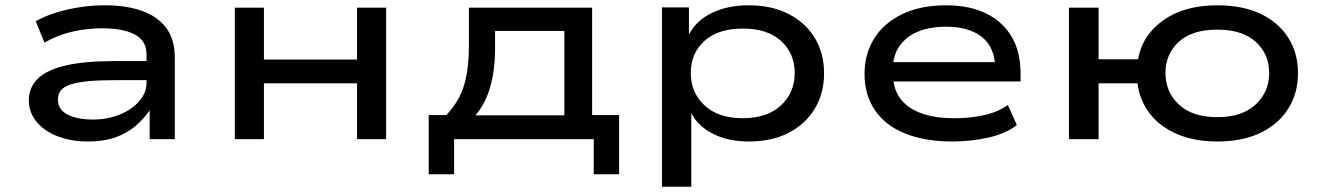

<svg xmlns="http://www.w3.org/2000/svg" viewBox="-20 -526 5005 726"><path d="M313 9Q248 9 197 -11Q146 -31 117.5 -66.5Q89 -102 89 -147Q89 -195 123 -228.5Q157 -262 228.5 -278.5Q300 -295 413 -295H552V-223H419Q357 -223 314.5 -219Q272 -215 246.5 -206.5Q221 -198 210 -184Q199 -170 199 -150Q199 -111 236 -92.5Q273 -74 332 -74Q386 -74 432 -92.5Q478 -111 506 -143Q534 -175 534 -212V-321Q534 -372 490 -395.5Q446 -419 365 -419Q307 -419 252 -406Q197 -393 148 -365L115 -446Q152 -466 194.5 -479Q237 -492 283.5 -499Q330 -506 377 -506Q457 -506 516.5 -485Q576 -464 608.5 -420.5Q641 -377 641 -308V0H546V-108V-109Q525 -78 493.5 -50.5Q462 -23 417.5 -7Q373 9 313 9Z M868 0V-497H978V-301H1330V-497H1440V0H1330V-211H978V0Z M1601 133V-91H1668Q1699 -124 1717.5 -160.5Q1736 -197 1744.5 -244.5Q1753 -292 1753 -354V-497H2219V-91H2321V133H2225V0H1697V133ZM1778 -90H2114V-409H1852V-333Q1851 -259 1833.5 -197Q1816 -135 1778 -90Z M2483 180V-498H2585V-395Q2613 -449 2672.5 -477.5Q2732 -506 2811 -506Q2898 -506 2962 -473Q3026 -440 3061 -382.5Q3096 -325 3096 -249Q3096 -174 3061.5 -116Q3027 -58 2963.5 -24.5Q2900 9 2811 9Q2734 9 2677 -19.5Q2620 -48 2594 -98V180ZM2788 -79Q2881 -79 2933 -127.5Q2985 -176 2985 -250Q2985 -324 2933.5 -371Q2882 -418 2789 -418Q2695 -418 2643.5 -371Q2592 -324 2592 -250Q2592 -176 2644 -127.5Q2696 -79 2788 -79Z M3580 9Q3478 9 3403 -21Q3328 -51 3288.5 -109Q3249 -167 3249 -247Q3249 -322 3285.5 -380.5Q3322 -439 3391.5 -472.5Q3461 -506 3557 -506Q3646 -506 3709 -475Q3772 -444 3805.5 -387Q3839 -330 3839 -249V-218H3331V-291H3767L3743 -269Q3742 -347 3693 -386Q3644 -425 3557 -425Q3497 -425 3452.5 -407Q3408 -389 3382 -353Q3356 -317 3356 -263V-251Q3356 -194 3382 -156.5Q3408 -119 3460 -99Q3512 -79 3589 -79Q3648 -79 3700.5 -90.5Q3753 -102 3791 -129L3825 -53Q3784 -21 3718.5 -6Q3653 9 3580 9Z M4583 9Q4497 9 4432 -18.5Q4367 -46 4328.5 -95.5Q4290 -145 4281 -211H4134V0H4022V-497H4134V-302H4283Q4300 -394 4379.5 -450Q4459 -506 4583 -506Q4679 -506 4747 -473.5Q4815 -441 4851.5 -383Q4888 -325 4888 -250Q4888 -174 4851.5 -115.5Q4815 -57 4747 -24Q4679 9 4583 9ZM4583 -83Q4676 -83 4727.5 -130.5Q4779 -178 4779 -250Q4779 -322 4728 -368Q4677 -414 4583 -414Q4488 -414 4437.5 -368Q4387 -322 4387 -250Q4387 -178 4438 -130.5Q4489 -83 4583 -83Z"/></svg>

Font: Nunito Sans 7pt Expanded Medium
Style: Regular
Weight: 500
Width: 7
Designer: Vernon Adams
Foundry: Vernon Adams
Version: Version 3.101;gftools[0.9.27]